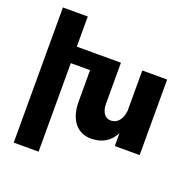

<svg xmlns="http://www.w3.org/2000/svg" viewBox="-162 -919 1291 1292"><g transform="rotate(20 483.5 -273.0)"><path d="M896 -541V0H718V-92Q667 6 553 8Q473 8 430 -47.5Q387 -103 387 -199V-423H249V211H71V-757H249V-541H565V-250Q565 -204 583 -178Q601 -152 635 -152Q670 -153 691.5 -180Q713 -207 718 -252V-541Z"/></g></svg>

Font: Montserrat arm2
Style: Bold
Weight: 700
Designer: Julieta Ulanovsky
Foundry: Julieta Ulanovsky
Version: Version 6.000